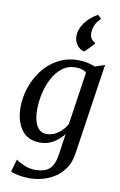

<svg xmlns="http://www.w3.org/2000/svg" viewBox="-116 -932 780 1244"><g transform="rotate(10 274.0 -310.0)"><path d="M436.5 37Q428.5 95.5 401.5 136.2Q374.5 177 336 202Q297.5 227 253.8 238.2Q210 249.5 168.5 249.5Q133.5 249.5 98.2 242.8Q63 236 46 227.5L69.5 144.5Q86 158 122.2 173.8Q158.5 189.5 197.5 189.5Q257.5 189.5 289.5 162Q321.5 134.5 332 62L351.5 -73Q328 -41.5 288.2 -15.8Q248.5 10 197 10Q115 10 74.2 -47.5Q33.5 -105 33.5 -195Q33.5 -257.5 54.2 -321.5Q75 -385.5 115.5 -439.2Q156 -493 215.5 -526Q275 -559 352.5 -559Q383 -559 412 -552.5Q441 -546 461.5 -537L525.5 -558.5ZM412.5 -488.5Q399.5 -499.5 381.2 -504.8Q363 -510 342.5 -510Q290 -510 252 -480Q214 -450 189.5 -402.5Q165 -355 153.5 -300.8Q142 -246.5 142 -197.5Q142 -127.5 165 -89.8Q188 -52 228.5 -52Q272.5 -52 308 -79.8Q343.5 -107.5 361 -141.5ZM310 -711Q310 -755 341 -798.8Q372 -842.5 424.5 -870.5L446 -851V-846Q423 -824 412.2 -798.8Q401.5 -773.5 401.5 -747.5Q401.5 -724.5 411.2 -710.2Q421 -696 436 -690V-680.5L378 -621Q348 -627 329 -652.5Q310 -678 310 -711Z"/></g></svg>

Font: Merriweather Text Regular
Style: Italic
Weight: 400
Italic angle: -7.8°
Designer: Eben Sorkin
Foundry: Eben Sorkin
Version: Version 2.100; ttfautohint (v1.7.19-72a1) -l 8 -r 50 -G 200 